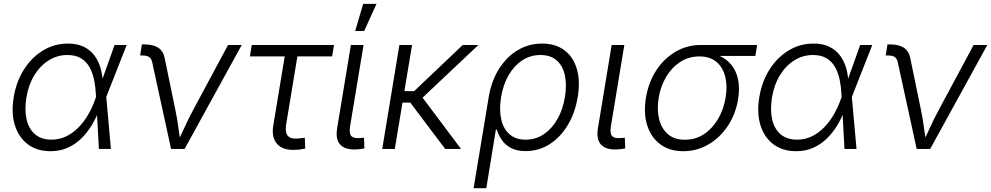

<svg xmlns="http://www.w3.org/2000/svg" viewBox="-20 -775 5157 999"><path d="M243.2 11.7Q172.4 11.7 124.8 -24.2Q77.1 -60.1 57.4 -123.5Q37.6 -187 51.3 -269Q64.9 -351.6 105.2 -414.3Q145.5 -477.1 204.3 -512.7Q263.2 -548.3 333 -548.3Q383.3 -548.3 417.7 -530.8Q452.1 -513.2 473.4 -483.4Q494.6 -453.6 504.4 -416.7Q514.2 -379.9 515.1 -340.3H538.1L532.7 -272L557.1 0H494.6L479 -281.2Q477.5 -319.8 470.2 -356.7Q462.9 -393.6 446.8 -423.6Q430.7 -453.6 402.3 -471.2Q374 -488.8 330.6 -488.8Q278.3 -488.8 233.9 -461.2Q189.5 -433.6 158.9 -384Q128.4 -334.5 117.2 -267.6Q106.9 -201.7 118.7 -152.3Q130.4 -103 163.1 -75.7Q195.8 -48.3 247.6 -48.3Q289.1 -48.3 324.2 -65.4Q359.4 -82.5 388.2 -111.8Q417 -141.1 439 -179Q460.9 -216.8 475.1 -257.8L576.2 -541H639.2L532.2 -269L515.6 -201.7H495.1Q479.5 -159.7 456.1 -121.3Q432.6 -83 401.4 -53Q370.1 -22.9 330.8 -5.6Q291.5 11.7 243.2 11.7Z M870.1 0 772 -450.7Q767.6 -470.2 755.9 -478.3Q744.1 -486.3 720.7 -486.3H709L718.3 -543.9H731.4Q776.9 -543.9 803 -526.9Q829.1 -509.8 836.4 -474.6L892.6 -202.6Q901.9 -158.2 907.7 -113.3Q913.6 -68.4 920.4 -26.4H898.9Q920.4 -68.8 940.7 -113.5Q960.9 -158.2 984.9 -202.6L1166.5 -541H1237.8L940.4 0Z M1517.1 4.4Q1452.6 8.3 1422.1 -25.6Q1391.6 -59.6 1401.9 -122.1L1461.4 -481.4H1280.3L1290 -541H1717.8L1708 -481.4H1527.3L1468.8 -127Q1462.4 -87.9 1476.6 -69.6Q1490.7 -51.3 1528.3 -54.2Q1535.6 -54.7 1546.1 -55.9Q1556.6 -57.1 1565.9 -58.6L1567.9 -2Q1557.1 0.5 1543.9 2.4Q1530.8 4.4 1517.1 4.4Z M1834 2.4Q1775.9 5.4 1750.2 -22.5Q1724.6 -50.3 1734.4 -108.9L1805.7 -541H1871.6L1802.2 -122.1Q1795.4 -82.5 1806.9 -68.4Q1818.4 -54.2 1850.1 -56.6Q1859.4 -57.1 1864.3 -57.6Q1869.1 -58.1 1874 -59.1L1876 -2.9Q1868.7 -1 1857.7 0.5Q1846.7 2 1834 2.4ZM1828.1 -613.8 1869.6 -754.9H1939L1875 -613.8Z M2124 -541 2034.2 0H1968.8L2058.1 -541ZM2469.2 -541 2151.4 -241.2H2047.4L2056.6 -300.8H2134.8L2387.7 -541ZM2296.4 0 2111.8 -245.1 2158.7 -293.5 2378.9 0Z M2444.3 204.1 2522.9 -270Q2536.6 -353 2575.7 -415.5Q2614.7 -478 2672.6 -513.2Q2730.5 -548.3 2800.3 -548.3Q2870.1 -548.3 2916.3 -513.9Q2962.4 -479.5 2981 -417.5Q2999.5 -355.5 2986.3 -272.5Q2972.7 -188 2934.1 -124Q2895.5 -60.1 2839.1 -24.4Q2782.7 11.2 2715.3 11.2Q2668 11.2 2637.5 -5.6Q2606.9 -22.5 2589.8 -48.3Q2572.8 -74.2 2564.9 -101.1H2560.1L2510.3 204.1ZM2714.8 -48.3Q2767.6 -48.3 2810.1 -77.1Q2852.5 -106 2880.9 -156.2Q2909.2 -206.5 2919.4 -270.5Q2929.7 -333.5 2919.2 -382.8Q2908.7 -432.1 2877 -460.4Q2845.2 -488.8 2792 -488.8Q2739.7 -488.8 2697.3 -460.9Q2654.8 -433.1 2626.5 -384Q2598.1 -335 2587.4 -270.5Q2576.7 -205.6 2587.6 -155.3Q2598.6 -105 2630.9 -76.7Q2663.1 -48.3 2714.8 -48.3Z M3190.9 2.4Q3132.8 5.4 3107.2 -22.5Q3081.5 -50.3 3091.3 -108.9L3162.6 -541H3228.5L3159.2 -122.1Q3152.3 -82.5 3163.8 -68.4Q3175.3 -54.2 3207 -56.6Q3216.3 -57.1 3221.2 -57.6Q3226.1 -58.1 3231 -59.1L3232.9 -2.9Q3225.6 -1 3214.6 0.5Q3203.6 2 3190.9 2.4Z M3535.2 11.7Q3463.9 11.7 3415.8 -23.9Q3367.7 -59.6 3347.7 -122.1Q3327.6 -184.6 3340.8 -266.1Q3354.5 -348.1 3395.3 -409.9Q3436 -471.7 3495.8 -506.3Q3555.7 -541 3626.5 -541H3919.4L3910.2 -483.9H3683.6L3618.7 -481.4Q3563.5 -481.4 3519.5 -452.9Q3475.6 -424.3 3446.5 -375.7Q3417.5 -327.1 3407.2 -266.6Q3397.5 -206.1 3409.2 -156.5Q3420.9 -106.9 3454.6 -77.4Q3488.3 -47.9 3543.5 -47.9Q3599.1 -47.9 3643.1 -77.1Q3687 -106.4 3716.1 -156Q3745.1 -205.6 3755.4 -266.6Q3765.6 -327.6 3753.4 -376.2Q3741.2 -424.8 3707.5 -453.1Q3673.8 -481.4 3618.7 -481.4L3620.6 -504.4Q3672.9 -504.4 3714.4 -488.3Q3755.9 -472.2 3782.7 -440.9Q3809.6 -409.7 3819.8 -363.8Q3830.1 -317.9 3820.3 -258.3Q3807.6 -180.7 3766.8 -119.6Q3726.1 -58.6 3666 -23.4Q3606 11.7 3535.2 11.7Z M4122.6 11.7Q4051.8 11.7 4004.2 -24.2Q3956.5 -60.1 3936.8 -123.5Q3917 -187 3930.7 -269Q3944.3 -351.6 3984.6 -414.3Q4024.9 -477.1 4083.7 -512.7Q4142.6 -548.3 4212.4 -548.3Q4262.7 -548.3 4297.1 -530.8Q4331.5 -513.2 4352.8 -483.4Q4374 -453.6 4383.8 -416.7Q4393.6 -379.9 4394.5 -340.3H4417.5L4412.1 -272L4436.5 0H4374L4358.4 -281.2Q4356.9 -319.8 4349.6 -356.7Q4342.3 -393.6 4326.2 -423.6Q4310.1 -453.6 4281.7 -471.2Q4253.4 -488.8 4210 -488.8Q4157.7 -488.8 4113.3 -461.2Q4068.8 -433.6 4038.3 -384Q4007.8 -334.5 3996.6 -267.6Q3986.3 -201.7 3998 -152.3Q4009.8 -103 4042.5 -75.7Q4075.2 -48.3 4127 -48.3Q4168.5 -48.3 4203.6 -65.4Q4238.8 -82.5 4267.6 -111.8Q4296.4 -141.1 4318.4 -179Q4340.3 -216.8 4354.5 -257.8L4455.6 -541H4518.6L4411.6 -269L4395 -201.7H4374.5Q4358.9 -159.7 4335.4 -121.3Q4312 -83 4280.8 -53Q4249.5 -22.9 4210.2 -5.6Q4170.9 11.7 4122.6 11.7Z M4749.5 0 4651.4 -450.7Q4647 -470.2 4635.3 -478.3Q4623.5 -486.3 4600.1 -486.3H4588.4L4597.7 -543.9H4610.8Q4656.2 -543.9 4682.4 -526.9Q4708.5 -509.8 4715.8 -474.6L4772 -202.6Q4781.2 -158.2 4787.1 -113.3Q4793 -68.4 4799.8 -26.4H4778.3Q4799.8 -68.8 4820.1 -113.5Q4840.3 -158.2 4864.3 -202.6L5045.9 -541H5117.2L4819.8 0Z"/></svg>

Font: Inter 17pt Light
Style: Italic
Weight: 300
Italic angle: -9.3988°
Version: Version 4.001;git-66647c0bb